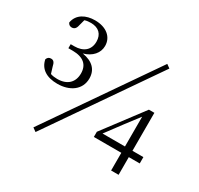

<svg xmlns="http://www.w3.org/2000/svg" viewBox="-159 -932 1199 1156"><g transform="rotate(30 441.0 -354.0)"><path d="M215 27 722 -707 697 -725 190 9ZM183 -290C268 -290 335 -335 335 -414C335 -474 298 -513 225 -525C284 -541 319 -582 319 -631C319 -692 270 -735 190 -735C128 -735 72 -708 61 -646C66 -633 77 -627 88 -627C105 -627 117 -636 122 -662L133 -703C148 -708 162 -709 176 -709C230 -709 261 -679 261 -627C261 -569 221 -537 160 -537H134V-509H163C240 -509 276 -474 276 -415C276 -354 238 -315 168 -315C151 -315 136 -317 121 -322L108 -364C102 -394 92 -403 76 -403C63 -403 53 -398 47 -382C59 -321 108 -290 183 -290ZM725 0H777V-123H853V-167H777V-431H739L534 -159V-123H725ZM569 -167 654 -281 725 -374V-167Z"/></g></svg>

Font: Noto Serif CJK TC Light
Style: Regular
Weight: 300
Designer: Ryoko NISHIZUKA 西塚涼子 (kana & ideographs); Frank Grießhammer (Latin, Greek & Cyrillic); Wenlong ZHANG 张文龙 (bopomofo); San
Foundry: Adobe
Version: Version 2.001;hotconv 1.1.0;makeotfexe 2.6.0